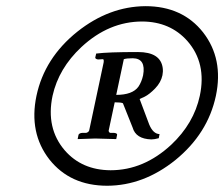

<svg xmlns="http://www.w3.org/2000/svg" viewBox="-20 -614 721 617"><path d="M502 -372.1Q497.1 -349.1 478.8 -330.1Q460.4 -311 444.8 -303.2L428.7 -295.9L459.5 -213.9Q472.2 -183.6 492.7 -183.1L490.2 -169.9Q476.1 -166 466.3 -166Q416.5 -167.5 406.2 -204.1L375 -282.2Q369.6 -285.2 348.6 -285.2L329.1 -193.8Q330.1 -187.5 335 -187H346.7Q356.4 -186 356.4 -181.2L353.5 -167Q353 -167 286.1 -168.9L229.5 -167L232.4 -181.2Q235.4 -186.5 244.6 -187H256.8Q264.6 -189 266.6 -194.8L313 -413.1Q314.5 -422.9 311 -423.8L294.9 -422.9Q286.1 -424.3 286.1 -429.2L289.1 -441.9Q326.7 -446.8 422.9 -446.8Q496.1 -446.8 502.9 -395.5Q504.4 -383.8 502 -372.1ZM439.9 -372.1Q449.7 -426.3 406.7 -426.8Q386.7 -426.8 377.9 -423.8L353.5 -309.1Q405.8 -309.1 424.8 -335.4Q435.1 -350.6 439.9 -372.1ZM324.7 -17.1Q205.6 -17.1 138.7 -101.6Q72.3 -187 97.2 -306.2Q123 -427.7 228.5 -512.2Q330.6 -593.3 447.3 -594.2Q566.4 -594.2 632.8 -509.8Q698.7 -424.8 673.8 -306.2Q647.9 -184.6 543.5 -99.6Q441.4 -17.6 324.7 -17.1ZM437 -544.9Q330.1 -544.9 241.7 -462.9Q168.5 -394.5 148.9 -306.2Q127 -202.1 188 -130.9Q243.2 -67.4 335.4 -66.9Q441.9 -66.9 530.3 -148.9Q603 -217.3 622.1 -306.2Q644.5 -411.1 582 -482.4Q526.9 -544.4 437 -544.9Z"/></svg>

Font: Linux Libertine Slanted O
Style: Bold Slanted
Weight: 700
Designer: Philipp H. Poll
Foundry: Philipp H. Poll
Version: Version 5.0.0